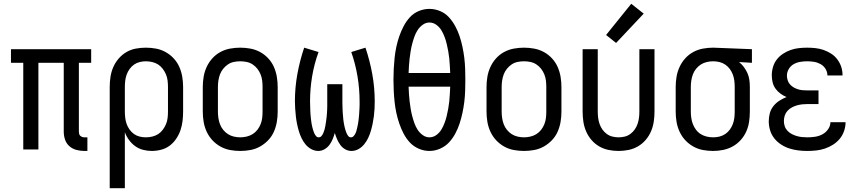

<svg xmlns="http://www.w3.org/2000/svg" viewBox="-20 -790 4540 1015"><path d="M426 8H442V-64H426Q420 -64 414.5 -66Q409 -68 404.5 -72Q400 -76 398.5 -82Q397 -88 397 -94V-458H462V-530H38V-458H103V0H183V-458H317V-94Q317 -72 324 -51.5Q331 -31 347 -17Q363 -3 384 2.5Q405 8 426 8Z M560 205H640V-91Q648 -69 662 -50Q676 -31 694.5 -17.5Q713 -4 736 2Q759 8 782 8Q807 8 832 1.5Q857 -5 877 -20Q897 -35 911.5 -56.5Q926 -78 934 -101.5Q942 -125 945 -150Q948 -175 948 -200V-330Q948 -357 943.5 -384Q939 -411 928 -436Q917 -461 898.5 -481Q880 -501 856 -514.5Q832 -528 805 -533Q778 -538 751 -538Q724 -538 697.5 -533Q671 -528 648 -514.5Q625 -501 607 -480Q589 -459 578.5 -434.5Q568 -410 564 -383.5Q560 -357 560 -330ZM751 -64Q734 -64 718 -68Q702 -72 688.5 -81.5Q675 -91 665 -105Q655 -119 649.5 -134.5Q644 -150 642 -167Q640 -184 640 -200V-330Q640 -347 642 -363.5Q644 -380 649.5 -395.5Q655 -411 665 -425Q675 -439 688.5 -448.5Q702 -458 718.5 -462Q735 -466 751 -466Q768 -466 785 -462Q802 -458 816 -449Q830 -440 840.5 -426Q851 -412 857.5 -396.5Q864 -381 866 -364Q868 -347 868 -330V-200Q868 -183 866 -166Q864 -149 857.5 -133.5Q851 -118 840.5 -104Q830 -90 816 -81Q802 -72 785 -68Q768 -64 751 -64Z M1250 8Q1277 8 1304 3Q1331 -2 1355 -15.5Q1379 -29 1398 -49Q1417 -69 1428 -94Q1439 -119 1443.5 -146Q1448 -173 1448 -200V-330Q1448 -357 1443.5 -384Q1439 -411 1428 -436Q1417 -461 1398 -481.5Q1379 -502 1355 -515Q1331 -528 1304 -533Q1277 -538 1250 -538Q1223 -538 1196 -533Q1169 -528 1145 -515Q1121 -502 1102.5 -481.5Q1084 -461 1072.5 -436Q1061 -411 1056.5 -384Q1052 -357 1052 -330V-200Q1052 -173 1056.5 -146Q1061 -119 1072.5 -94Q1084 -69 1102.5 -49Q1121 -29 1145 -15.5Q1169 -2 1196 3Q1223 8 1250 8ZM1250 -64Q1233 -64 1216 -68Q1199 -72 1185 -81Q1171 -90 1160 -103.5Q1149 -117 1143 -133Q1137 -149 1134.5 -166Q1132 -183 1132 -200V-330Q1132 -347 1134.5 -364Q1137 -381 1143 -397Q1149 -413 1160 -426.5Q1171 -440 1185 -449.5Q1199 -459 1216 -462.5Q1233 -466 1250 -466Q1267 -466 1284 -462.5Q1301 -459 1315.5 -449.5Q1330 -440 1340.5 -426.5Q1351 -413 1357.5 -397Q1364 -381 1366 -364Q1368 -347 1368 -330V-200Q1368 -183 1366 -166Q1364 -149 1357.5 -133Q1351 -117 1340.5 -103.5Q1330 -90 1315.5 -81Q1301 -72 1284 -68Q1267 -64 1250 -64Z M1663 8Q1680 8 1695.5 -1Q1711 -10 1721.5 -24Q1732 -38 1738.5 -54Q1745 -70 1750 -87Q1755 -70 1762 -54Q1769 -38 1779 -24Q1789 -10 1804.5 -1Q1820 8 1838 8Q1858 8 1875.5 -2Q1893 -12 1905.5 -27.5Q1918 -43 1926.5 -61Q1935 -79 1940.5 -98Q1946 -117 1950 -136.5Q1954 -156 1956.5 -175.5Q1959 -195 1960 -215Q1961 -235 1961 -254Q1961 -327 1948 -398.5Q1935 -470 1912 -538L1837 -515Q1859 -452 1870 -386Q1881 -320 1881 -253Q1881 -245 1881 -236.5Q1881 -228 1880.5 -219.5Q1880 -211 1879.5 -202.5Q1879 -194 1878.5 -185.5Q1878 -177 1877 -168.5Q1876 -160 1875 -151.5Q1874 -143 1872.5 -134.5Q1871 -126 1869 -118Q1867 -110 1865 -101.5Q1863 -93 1859.5 -85.5Q1856 -78 1850 -71Q1844 -64 1835 -64Q1826 -64 1820.5 -71.5Q1815 -79 1811.5 -87.5Q1808 -96 1805.5 -104.5Q1803 -113 1801 -122Q1799 -131 1797.5 -140Q1796 -149 1795 -157.5Q1794 -166 1793.5 -175Q1793 -184 1792 -193Q1791 -202 1791 -211Q1791 -220 1790.5 -229Q1790 -238 1790 -247Q1790 -256 1790 -265V-345H1710V-265Q1710 -256 1710 -247Q1710 -238 1710 -229Q1710 -220 1709.5 -211Q1709 -202 1708.5 -193Q1708 -184 1707 -175Q1706 -166 1705 -157.5Q1704 -149 1702.5 -140Q1701 -131 1699.5 -122Q1698 -113 1695.5 -104.5Q1693 -96 1689.5 -87.5Q1686 -79 1680 -71.5Q1674 -64 1665 -64Q1656 -64 1650.5 -71Q1645 -78 1641.5 -85.5Q1638 -93 1635.5 -101.5Q1633 -110 1631 -118Q1629 -126 1627.5 -134.5Q1626 -143 1625 -151.5Q1624 -160 1623 -168.5Q1622 -177 1621.5 -185.5Q1621 -194 1620.5 -202.5Q1620 -211 1620 -219.5Q1620 -228 1619.5 -236.5Q1619 -245 1619 -253Q1619 -320 1630 -386Q1641 -452 1664 -515L1588 -538Q1565 -470 1552 -398.5Q1539 -327 1539 -254Q1539 -235 1540.5 -215Q1542 -195 1544 -175.5Q1546 -156 1550 -136.5Q1554 -117 1559.5 -98Q1565 -79 1573.5 -61Q1582 -43 1594.5 -27.5Q1607 -12 1625 -2Q1643 8 1663 8Z M2250 8Q2279 8 2306.5 -4Q2334 -16 2353.5 -37Q2373 -58 2387 -84Q2401 -110 2410 -138Q2419 -166 2425 -194.5Q2431 -223 2434.5 -251.5Q2438 -280 2439 -309.5Q2440 -339 2440 -368Q2440 -397 2439 -426Q2438 -455 2434.5 -484Q2431 -513 2425 -541.5Q2419 -570 2410 -597.5Q2401 -625 2387 -651Q2373 -677 2353.5 -698.5Q2334 -720 2306.5 -731.5Q2279 -743 2250 -743Q2221 -743 2193.5 -731.5Q2166 -720 2146.5 -698.5Q2127 -677 2113.5 -651Q2100 -625 2090.5 -597.5Q2081 -570 2075 -541.5Q2069 -513 2066 -484Q2063 -455 2061.5 -426Q2060 -397 2060 -368Q2060 -339 2061.5 -309.5Q2063 -280 2066 -251.5Q2069 -223 2075 -194.5Q2081 -166 2090.5 -138Q2100 -110 2113.5 -84Q2127 -58 2146.5 -37Q2166 -16 2193.5 -4Q2221 8 2250 8ZM2250 -64Q2231 -64 2214.5 -76Q2198 -88 2187.5 -104.5Q2177 -121 2170.5 -139.5Q2164 -158 2159 -177Q2154 -196 2151 -215Q2148 -234 2145.5 -253.5Q2143 -273 2142 -292.5Q2141 -312 2140 -332H2360Q2359 -312 2358 -292.5Q2357 -273 2355 -253.5Q2353 -234 2349.5 -215Q2346 -196 2341.5 -177Q2337 -158 2330 -139.5Q2323 -121 2313 -104.5Q2303 -88 2286.5 -76Q2270 -64 2250 -64ZM2360 -404H2140Q2141 -423 2142 -442.5Q2143 -462 2145.5 -481.5Q2148 -501 2151 -520Q2154 -539 2159 -558Q2164 -577 2170.5 -595.5Q2177 -614 2187.5 -630.5Q2198 -647 2214.5 -659Q2231 -671 2250 -671Q2270 -671 2286.5 -659Q2303 -647 2313 -630.5Q2323 -614 2330 -595.5Q2337 -577 2341.5 -558Q2346 -539 2349.5 -520Q2353 -501 2355 -481.5Q2357 -462 2358 -442.5Q2359 -423 2360 -404Z M2750 8Q2777 8 2804 3Q2831 -2 2855 -15.5Q2879 -29 2898 -49Q2917 -69 2928 -94Q2939 -119 2943.5 -146Q2948 -173 2948 -200V-330Q2948 -357 2943.5 -384Q2939 -411 2928 -436Q2917 -461 2898 -481.5Q2879 -502 2855 -515Q2831 -528 2804 -533Q2777 -538 2750 -538Q2723 -538 2696 -533Q2669 -528 2645 -515Q2621 -502 2602.5 -481.5Q2584 -461 2572.5 -436Q2561 -411 2556.5 -384Q2552 -357 2552 -330V-200Q2552 -173 2556.5 -146Q2561 -119 2572.5 -94Q2584 -69 2602.5 -49Q2621 -29 2645 -15.5Q2669 -2 2696 3Q2723 8 2750 8ZM2750 -64Q2733 -64 2716 -68Q2699 -72 2685 -81Q2671 -90 2660 -103.5Q2649 -117 2643 -133Q2637 -149 2634.5 -166Q2632 -183 2632 -200V-330Q2632 -347 2634.5 -364Q2637 -381 2643 -397Q2649 -413 2660 -426.5Q2671 -440 2685 -449.5Q2699 -459 2716 -462.5Q2733 -466 2750 -466Q2767 -466 2784 -462.5Q2801 -459 2815.5 -449.5Q2830 -440 2840.5 -426.5Q2851 -413 2857.5 -397Q2864 -381 2866 -364Q2868 -347 2868 -330V-200Q2868 -183 2866 -166Q2864 -149 2857.5 -133Q2851 -117 2840.5 -103.5Q2830 -90 2815.5 -81Q2801 -72 2784 -68Q2767 -64 2750 -64Z M3250 8Q3277 8 3303.5 2.5Q3330 -3 3353 -16.5Q3376 -30 3393.5 -50.5Q3411 -71 3421.5 -95.5Q3432 -120 3436 -146.5Q3440 -173 3440 -200V-530H3360V-200Q3360 -184 3358 -167.5Q3356 -151 3350.5 -135Q3345 -119 3335.5 -105.5Q3326 -92 3312.5 -82Q3299 -72 3283 -68Q3267 -64 3250 -64Q3234 -64 3217.5 -68Q3201 -72 3187.5 -82Q3174 -92 3164.5 -105.5Q3155 -119 3149.5 -135Q3144 -151 3142 -167.5Q3140 -184 3140 -200V-530H3060V-200Q3060 -173 3064 -146.5Q3068 -120 3078.5 -95.5Q3089 -71 3106.5 -50.5Q3124 -30 3147 -16.5Q3170 -3 3196.5 2.5Q3223 8 3250 8ZM3237 -563 3383 -718 3317 -770 3184 -605Z M3750 8Q3777 8 3803.5 2.5Q3830 -3 3853.5 -16Q3877 -29 3895.5 -49.5Q3914 -70 3925 -94.5Q3936 -119 3940 -146Q3944 -173 3944 -200V-330Q3944 -349 3941.5 -367.5Q3939 -386 3931.5 -403Q3924 -420 3913 -435Q3902 -450 3887 -462L3955 -458V-530L3751 -538H3750Q3723 -538 3696 -533Q3669 -528 3645 -515Q3621 -502 3602.5 -481.5Q3584 -461 3572.5 -436Q3561 -411 3556.5 -384Q3552 -357 3552 -330V-200Q3552 -173 3556.5 -146Q3561 -119 3572.5 -94Q3584 -69 3602.5 -49Q3621 -29 3645 -15.5Q3669 -2 3696 3Q3723 8 3750 8ZM3750 -64Q3733 -64 3716 -68Q3699 -72 3684.5 -81Q3670 -90 3659.5 -104Q3649 -118 3643 -133.5Q3637 -149 3634.5 -166Q3632 -183 3632 -200V-330Q3632 -347 3634.5 -364Q3637 -381 3643 -397Q3649 -413 3660 -426.5Q3671 -440 3685 -449Q3699 -458 3716 -462Q3733 -466 3750 -466Q3767 -466 3783.5 -462Q3800 -458 3814 -448.5Q3828 -439 3838 -425.5Q3848 -412 3854 -396Q3860 -380 3862 -363.5Q3864 -347 3864 -330V-200Q3864 -183 3862 -166.5Q3860 -150 3854 -134Q3848 -118 3838 -104.5Q3828 -91 3814 -81.5Q3800 -72 3783.5 -68Q3767 -64 3750 -64Q3750 -64 3750 -64Q3750 -64 3750 -64Z M4248 8Q4271 8 4294.5 5.5Q4318 3 4340.5 -4.5Q4363 -12 4383.5 -25Q4404 -38 4419 -56Q4434 -74 4442 -97Q4450 -120 4450 -143Q4450 -144 4450 -144Q4450 -144 4450 -144H4370Q4370 -144 4370 -144Q4370 -144 4370 -144Q4370 -124 4357.5 -106.5Q4345 -89 4327 -79.5Q4309 -70 4288.5 -67Q4268 -64 4248 -64Q4233 -64 4219 -65.5Q4205 -67 4191.5 -71Q4178 -75 4165.5 -81.5Q4153 -88 4143 -98.5Q4133 -109 4128.5 -122.5Q4124 -136 4124 -150Q4124 -165 4128.5 -179Q4133 -193 4143 -204Q4153 -215 4166 -222Q4179 -229 4193 -233Q4207 -237 4221.5 -238.5Q4236 -240 4250 -240H4307V-312H4250Q4237 -312 4224.5 -313Q4212 -314 4200 -317.5Q4188 -321 4176.5 -327.5Q4165 -334 4156.5 -343.5Q4148 -353 4144 -365.5Q4140 -378 4140 -390Q4140 -409 4150 -425.5Q4160 -442 4176 -451Q4192 -460 4210.5 -463Q4229 -466 4247 -466Q4266 -466 4284 -463Q4302 -460 4318 -451Q4334 -442 4344 -426Q4354 -410 4354 -392Q4354 -392 4354 -391.5Q4354 -391 4354 -391H4434Q4434 -391 4434 -392Q4434 -393 4434 -393Q4434 -416 4427 -437Q4420 -458 4406.5 -476Q4393 -494 4374.5 -506Q4356 -518 4335 -525.5Q4314 -533 4291.5 -535.5Q4269 -538 4247 -538Q4225 -538 4202.5 -535.5Q4180 -533 4159 -525.5Q4138 -518 4119 -505.5Q4100 -493 4086.5 -475.5Q4073 -458 4066.5 -436Q4060 -414 4060 -392Q4060 -373 4064.5 -354.5Q4069 -336 4080 -321Q4091 -306 4106 -295Q4121 -284 4138 -277Q4118 -269 4100 -257.5Q4082 -246 4068.5 -229Q4055 -212 4049.5 -191Q4044 -170 4044 -149Q4044 -125 4051 -101.5Q4058 -78 4073 -59Q4088 -40 4108.5 -26.5Q4129 -13 4152 -5.5Q4175 2 4199 5Q4223 8 4248 8Z"/></svg>

Font: Iosevka SS09
Style: Regular
Weight: 400
Monospace: yes
Designer: Belleve Invis
Foundry: Belleve Invis
Version: Version 5.2.1; ttfautohint (v1.8.3)